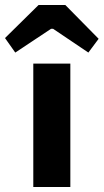

<svg xmlns="http://www.w3.org/2000/svg" viewBox="-68 -747 414 767"><path d="M326 -592 193 -727H86L-48 -595L-7 -537L136 -632H144L285 -537ZM213 0V-493H65V0Z"/></svg>

Font: SnT
Style: Bold
Weight: 700
Designer: Natanael Gama
Version: Version 1.001;PS 001.001;hotconv 1.0.70;makeotf.lib2.5.58329